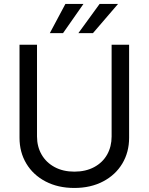

<svg xmlns="http://www.w3.org/2000/svg" viewBox="-20 -932 747 965"><path d="M628.9 -707H541V-246.1C541 -212.2 533.5 -182 518.6 -155.3C503.6 -128.6 481.9 -107.6 453.6 -92.3C425.3 -77 391.9 -69.3 353.5 -69.3C315.8 -69.3 282.7 -77 254.4 -92.3C226.1 -107.6 204.3 -128.6 189 -155.3C173.7 -182 166 -212.2 166 -246.1V-707H78.1V-239.3C78.1 -191.1 89.5 -147.9 112.3 -109.9C135.1 -71.8 167.3 -41.8 209 -20C250.7 1.8 298.8 12.7 353.5 12.7C408.2 12.7 456.4 1.8 498 -20C539.7 -41.8 571.9 -71.8 594.7 -109.9C617.5 -147.9 628.9 -191.1 628.9 -239.3ZM480.5 -912.1 374 -765.6H447.3L573.2 -912.1ZM308.6 -912.1 230.5 -765.6H296.9L399.4 -912.1Z"/></svg>

Font: Pretendard Variable
Style: Regular
Weight: 400
Designer: Base glyphs from Inter by Rasmus Andersson; Hangeul glyphs from Noto Sans CJK(Source Han Sans) by Jang Soo-young and Kan
Foundry: Kil Hyung-jin
Version: Version 1.309;Glyphs 3.2 (3225)